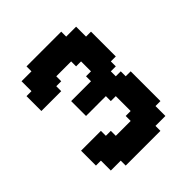

<svg xmlns="http://www.w3.org/2000/svg" viewBox="-167 -697 805 805"><g transform="rotate(-45 235.5 -294.0)"><path d="M147.1 -558.8H176.5V-529.4H147.1ZM147.1 -588.2H176.5V-558.8H147.1ZM117.6 -588.2H147.1V-558.8H117.6ZM117.6 -558.8H147.1V-529.4H117.6ZM88.2 -558.8H117.6V-529.4H88.2ZM58.8 -558.8H88.2V-529.4H58.8ZM58.8 -529.4H88.2V-500H58.8ZM58.8 -500H88.2V-470.6H58.8ZM58.8 -470.6H88.2V-441.2H58.8ZM29.4 -470.6H58.8V-441.2H29.4ZM29.4 -500H58.8V-470.6H29.4ZM29.4 -441.2H58.8V-411.8H29.4ZM58.8 -441.2H88.2V-411.8H58.8ZM88.2 -441.2H117.6V-411.8H88.2ZM117.6 -441.2H147.1V-411.8H117.6ZM117.6 -470.6H147.1V-441.2H117.6ZM147.1 -470.6H176.5V-441.2H147.1ZM147.1 -500H176.5V-470.6H147.1ZM176.5 -500H205.9V-470.6H176.5ZM205.9 -500H235.3V-470.6H205.9ZM235.3 -500H264.7V-470.6H235.3ZM235.3 -529.4H264.7V-500H235.3ZM264.7 -529.4H294.1V-500H264.7ZM264.7 -500H294.1V-470.6H264.7ZM264.7 -470.6H294.1V-441.2H264.7ZM294.1 -470.6H323.5V-441.2H294.1ZM294.1 -441.2H323.5V-411.8H294.1ZM323.5 -441.2H352.9V-411.8H323.5ZM323.5 -411.8H352.9V-382.4H323.5ZM323.5 -382.4H352.9V-352.9H323.5ZM294.1 -411.8H323.5V-382.4H294.1ZM294.1 -382.4H323.5V-352.9H294.1ZM264.7 -382.4H294.1V-352.9H264.7ZM352.9 -382.4H382.4V-352.9H352.9ZM352.9 -411.8H382.4V-382.4H352.9ZM382.4 -411.8H411.8V-382.4H382.4ZM382.4 -441.2H411.8V-411.8H382.4ZM382.4 -470.6H411.8V-441.2H382.4ZM382.4 -500H411.8V-470.6H382.4ZM352.9 -500H382.4V-470.6H352.9ZM352.9 -529.4H382.4V-500H352.9ZM352.9 -558.8H382.4V-529.4H352.9ZM323.5 -558.8H352.9V-529.4H323.5ZM294.1 -558.8H323.5V-529.4H294.1ZM264.7 -558.8H294.1V-529.4H264.7ZM264.7 -588.2H294.1V-558.8H264.7ZM294.1 -588.2H323.5V-558.8H294.1ZM235.3 -588.2H264.7V-558.8H235.3ZM235.3 -558.8H264.7V-529.4H235.3ZM205.9 -558.8H235.3V-529.4H205.9ZM176.5 -558.8H205.9V-529.4H176.5ZM205.9 -588.2H235.3V-558.8H205.9ZM176.5 -588.2H205.9V-558.8H176.5ZM147.1 -529.4H176.5V-500H147.1ZM117.6 -529.4H147.1V-500H117.6ZM88.2 -529.4H117.6V-500H88.2ZM88.2 -500H117.6V-470.6H88.2ZM117.6 -500H147.1V-470.6H117.6ZM88.2 -470.6H117.6V-441.2H88.2ZM176.5 -529.4H205.9V-500H176.5ZM205.9 -529.4H235.3V-500H205.9ZM294.1 -529.4H323.5V-500H294.1ZM323.5 -529.4H352.9V-500H323.5ZM323.5 -500H352.9V-470.6H323.5ZM294.1 -500H323.5V-470.6H294.1ZM323.5 -470.6H352.9V-441.2H323.5ZM352.9 -470.6H382.4V-441.2H352.9ZM352.9 -441.2H382.4V-411.8H352.9ZM382.4 -382.4H411.8V-352.9H382.4ZM352.9 -352.9H382.4V-323.5H352.9ZM323.5 -352.9H352.9V-323.5H323.5ZM294.1 -352.9H323.5V-323.5H294.1ZM264.7 -352.9H294.1V-323.5H264.7ZM235.3 -352.9H264.7V-323.5H235.3ZM205.9 -352.9H235.3V-323.5H205.9ZM176.5 -352.9H205.9V-323.5H176.5ZM147.1 -352.9H176.5V-323.5H147.1ZM147.1 -323.5H176.5V-294.1H147.1ZM147.1 -294.1H176.5V-264.7H147.1ZM176.5 -294.1H205.9V-264.7H176.5ZM205.9 -294.1H235.3V-264.7H205.9ZM235.3 -294.1H264.7V-264.7H235.3ZM235.3 -323.5H264.7V-294.1H235.3ZM264.7 -323.5H294.1V-294.1H264.7ZM205.9 -323.5H235.3V-294.1H205.9ZM176.5 -323.5H205.9V-294.1H176.5ZM294.1 -323.5H323.5V-294.1H294.1ZM323.5 -323.5H352.9V-294.1H323.5ZM323.5 -294.1H352.9V-264.7H323.5ZM352.9 -294.1H382.4V-264.7H352.9ZM294.1 -294.1H323.5V-264.7H294.1ZM264.7 -294.1H294.1V-264.7H264.7ZM264.7 -264.7H294.1V-235.3H264.7ZM294.1 -264.7H323.5V-235.3H294.1ZM323.5 -264.7H352.9V-235.3H323.5ZM352.9 -264.7H382.4V-235.3H352.9ZM382.4 -264.7H411.8V-235.3H382.4ZM382.4 -235.3H411.8V-205.9H382.4ZM382.4 -205.9H411.8V-176.5H382.4ZM382.4 -176.5H411.8V-147.1H382.4ZM382.4 -147.1H411.8V-117.6H382.4ZM382.4 -117.6H411.8V-88.2H382.4ZM352.9 -117.6H382.4V-88.2H352.9ZM352.9 -147.1H382.4V-117.6H352.9ZM323.5 -147.1H352.9V-117.6H323.5ZM323.5 -176.5H352.9V-147.1H323.5ZM323.5 -205.9H352.9V-176.5H323.5ZM323.5 -235.3H352.9V-205.9H323.5ZM294.1 -235.3H323.5V-205.9H294.1ZM294.1 -205.9H323.5V-176.5H294.1ZM294.1 -176.5H323.5V-147.1H294.1ZM294.1 -147.1H323.5V-117.6H294.1ZM294.1 -117.6H323.5V-88.2H294.1ZM323.5 -117.6H352.9V-88.2H323.5ZM352.9 -176.5H382.4V-147.1H352.9ZM352.9 -205.9H382.4V-176.5H352.9ZM352.9 -235.3H382.4V-205.9H352.9ZM117.6 -176.5H147.1V-147.1H117.6ZM88.2 -176.5H117.6V-147.1H88.2ZM58.8 -176.5H88.2V-147.1H58.8ZM58.8 -147.1H88.2V-117.6H58.8ZM29.4 -147.1H58.8V-117.6H29.4ZM29.4 -176.5H58.8V-147.1H29.4ZM88.2 -147.1H117.6V-117.6H88.2ZM117.6 -147.1H147.1V-117.6H117.6ZM147.1 -147.1H176.5V-117.6H147.1ZM117.6 -117.6H147.1V-88.2H117.6ZM88.2 -117.6H117.6V-88.2H88.2ZM58.8 -117.6H88.2V-88.2H58.8ZM29.4 -117.6H58.8V-88.2H29.4ZM58.8 -88.2H88.2V-58.8H58.8ZM58.8 -58.8H88.2V-29.4H58.8ZM88.2 -58.8H117.6V-29.4H88.2ZM88.2 -88.2H117.6V-58.8H88.2ZM117.6 -88.2H147.1V-58.8H117.6ZM117.6 -58.8H147.1V-29.4H117.6ZM117.6 -29.4H147.1V0H117.6ZM147.1 -58.8H176.5V-29.4H147.1ZM147.1 -88.2H176.5V-58.8H147.1ZM147.1 -117.6H176.5V-88.2H147.1ZM147.1 -29.4H176.5V0H147.1ZM176.5 -29.4H205.9V0H176.5ZM205.9 -29.4H235.3V0H205.9ZM235.3 -29.4H264.7V0H235.3ZM264.7 -29.4H294.1V0H264.7ZM264.7 -58.8H294.1V-29.4H264.7ZM294.1 -58.8H323.5V-29.4H294.1ZM294.1 -29.4H323.5V0H294.1ZM294.1 -88.2H323.5V-58.8H294.1ZM323.5 -88.2H352.9V-58.8H323.5ZM323.5 -58.8H352.9V-29.4H323.5ZM352.9 -58.8H382.4V-29.4H352.9ZM352.9 -88.2H382.4V-58.8H352.9ZM264.7 -88.2H294.1V-58.8H264.7ZM264.7 -117.6H294.1V-88.2H264.7ZM264.7 -147.1H294.1V-117.6H264.7ZM235.3 -117.6H264.7V-88.2H235.3ZM205.9 -117.6H235.3V-88.2H205.9ZM176.5 -117.6H205.9V-88.2H176.5ZM176.5 -58.8H205.9V-29.4H176.5ZM205.9 -58.8H235.3V-29.4H205.9ZM235.3 -58.8H264.7V-29.4H235.3ZM235.3 -88.2H264.7V-58.8H235.3ZM205.9 -88.2H235.3V-58.8H205.9ZM176.5 -88.2H205.9V-58.8H176.5Z"/></g></svg>

Font: Jersey 20
Style: Regular
Weight: 400
Designer: Sarah Cadigan-Fried
Version: Version 1.000; ttfautohint (v1.8.4.7-5d5b)